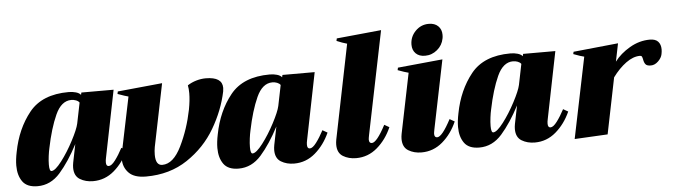

<svg xmlns="http://www.w3.org/2000/svg" viewBox="-46 -898 3825 1092"><g transform="rotate(-5 1866.5 -352.0)"><path d="M19 -116Q19 -150 28 -193Q53 -324 126.5 -415.5Q200 -507 352 -507Q374 -507 393 -501.5Q412 -496 421 -485L424 -498H608L531 -115Q528 -102 528 -90Q528 -68 543 -68Q559 -68 580.5 -96.5Q602 -125 623 -165L651 -149Q620 -80 567.5 -35Q515 10 447 10Q404 10 372 -9.5Q340 -29 340 -76Q340 -89 343 -105L364 -209Q314 -113 259.5 -51Q205 11 130 11Q70 11 44.5 -24.5Q19 -60 19 -116ZM385 -324 409 -442Q403 -451 390 -456Q377 -461 363 -461Q306 -461 272 -386Q238 -311 215 -198Q211 -181 207.5 -154Q204 -127 204 -105Q204 -68 216 -68Q237 -68 274.5 -117Q312 -166 345 -229Q378 -292 385 -324Z M620 -101Q620 -118 623 -133L689 -452Q672 -456 628 -472L631 -486L886 -511L813 -153Q809 -131 809 -109Q809 -48 847 -48Q910 -48 956.5 -143Q1003 -238 1025 -348Q1035 -401 1035 -441Q1035 -467 1031 -486Q1054 -501 1081.5 -509Q1109 -517 1135 -517Q1230 -517 1230 -454Q1230 -448 1228 -434Q1206 -328 1146.5 -226.5Q1087 -125 986 -57.5Q885 10 749 10Q682 10 651 -22Q620 -54 620 -101Z M1167 -116Q1167 -150 1176 -193Q1201 -324 1274.5 -415.5Q1348 -507 1500 -507Q1522 -507 1541 -501.5Q1560 -496 1569 -485L1572 -498H1756L1679 -115Q1676 -102 1676 -90Q1676 -68 1691 -68Q1707 -68 1728.5 -96.5Q1750 -125 1771 -165L1799 -149Q1768 -80 1715.5 -35Q1663 10 1595 10Q1552 10 1520 -9.5Q1488 -29 1488 -76Q1488 -89 1491 -105L1512 -209Q1462 -113 1407.5 -51Q1353 11 1278 11Q1218 11 1192.5 -24.5Q1167 -60 1167 -116ZM1533 -324 1557 -442Q1551 -451 1538 -456Q1525 -461 1511 -461Q1454 -461 1420 -386Q1386 -311 1363 -198Q1359 -181 1355.5 -154Q1352 -127 1352 -105Q1352 -68 1364 -68Q1385 -68 1422.5 -117Q1460 -166 1493 -229Q1526 -292 1533 -324Z M1842 -76Q1842 -89 1845 -105L1954 -643Q1928 -650 1895 -664L1898 -678L2153 -703L2033 -115Q2029 -95 2029 -89Q2029 -68 2045 -68Q2073 -68 2124 -165L2152 -149Q2122 -80 2069.5 -35Q2017 10 1949 10Q1906 10 1874 -9.5Q1842 -29 1842 -76Z M2318 -605Q2318 -650 2349.5 -682.5Q2381 -715 2426 -715Q2460 -715 2479.5 -696Q2499 -677 2499 -646Q2499 -632 2497 -625Q2490 -587 2459.5 -561.5Q2429 -536 2390 -536Q2356 -536 2337 -555Q2318 -574 2318 -605ZM2215 -76Q2215 -89 2218 -105L2288 -448Q2267 -453 2227 -468L2230 -482L2486 -507L2406 -115Q2402 -95 2402 -89Q2402 -68 2418 -68Q2446 -68 2497 -165L2525 -149Q2495 -80 2442.5 -35Q2390 10 2322 10Q2279 10 2247 -9.5Q2215 -29 2215 -76Z M2541 -116Q2541 -150 2550 -193Q2575 -324 2648.5 -415.5Q2722 -507 2874 -507Q2896 -507 2915 -501.5Q2934 -496 2943 -485L2946 -498H3130L3053 -115Q3050 -102 3050 -90Q3050 -68 3065 -68Q3081 -68 3102.5 -96.5Q3124 -125 3145 -165L3173 -149Q3142 -80 3089.5 -35Q3037 10 2969 10Q2926 10 2894 -9.5Q2862 -29 2862 -76Q2862 -89 2865 -105L2886 -209Q2836 -113 2781.5 -51Q2727 11 2652 11Q2592 11 2566.5 -24.5Q2541 -60 2541 -116ZM2907 -324 2931 -442Q2925 -451 2912 -456Q2899 -461 2885 -461Q2828 -461 2794 -386Q2760 -311 2737 -198Q2733 -181 2729.5 -154Q2726 -127 2726 -105Q2726 -68 2738 -68Q2759 -68 2796.5 -117Q2834 -166 2867 -229Q2900 -292 2907 -324Z M3733 -455Q3733 -443 3730 -428Q3726 -407 3706.5 -388Q3687 -369 3664 -369Q3642 -369 3634 -379Q3626 -389 3623 -407Q3621 -418 3618 -423.5Q3615 -429 3607 -429Q3568 -429 3527 -399Q3486 -369 3450 -320L3385 0L3196 10L3291 -452Q3272 -456 3230 -472L3233 -485L3489 -511L3468 -408Q3501 -452 3556 -484Q3611 -516 3671 -516Q3703 -516 3718 -499.5Q3733 -483 3733 -455Z"/></g></svg>

Font: Trirong Black
Style: Italic
Weight: 900
Italic angle: -12°
Designer: Katatrad Team
Foundry: CadsonDemak
Version: Version 1.001